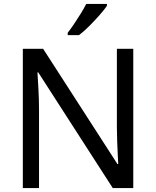

<svg xmlns="http://www.w3.org/2000/svg" viewBox="-20 -964 800 984"><path d="M663 0H558L176 -593H172Q174 -558 177 -506Q180 -454 180 -399V0H97V-714H201L582 -123H586Q585 -139 583.5 -171Q582 -203 580.5 -241Q579 -279 579 -311V-714H663ZM528 -934Q516 -916 491 -887.5Q466 -859 437.5 -830.5Q409 -802 385 -784H327V-796Q342 -815 359.5 -841Q377 -867 394 -894.5Q411 -922 422 -944H528Z"/></svg>

Font: Noto Sans Grantha
Style: Regular
Weight: 400
Designer: Monotype Design Team
Foundry: Monotype Imaging Inc.
Version: Version 2.003; ttfautohint (v1.8.4.7-5d5b)